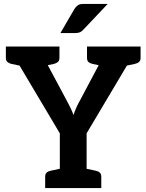

<svg xmlns="http://www.w3.org/2000/svg" viewBox="-20 -962 749 982"><path d="M286 0V-280L22 -724H144Q162 -724 173 -715Q184 -706 190 -693L319 -452Q331 -430 340 -411.5Q349 -393 356 -374Q361 -390 369.5 -409.5Q378 -429 391 -452L519 -693Q526 -704 537.5 -714Q549 -724 564 -724H687L423 -280V0ZM135 -665V-724H210V-665ZM493 -665V-724H579V-665ZM109 -724 97 -623 39 -635Q26 -638 18 -645Q10 -652 10 -666V-724ZM284 -724V-666Q284 -652 276 -645Q268 -638 255 -635L197 -623L185 -724ZM524 -724 511 -623 454 -635Q440 -638 432.5 -645Q425 -652 425 -666V-724ZM699 -724V-666Q699 -652 691 -645Q683 -638 669 -635L612 -623L599 -724ZM211 0V-58Q211 -72 218.5 -79Q226 -86 240 -89L297 -101L310 0ZM399 0 412 -101 469 -89Q483 -86 490.5 -79Q498 -72 498 -58V0ZM289 -793 360 -915Q368 -928 378 -935Q388 -942 408 -942H531L407 -811Q398 -801 389 -797Q380 -793 365 -793Z"/></svg>

Font: Aleo
Style: Bold
Weight: 700
Designer: Alessio Laiso
Foundry: Alessio Laiso
Version: Version 2.001;gftools[0.9.29]